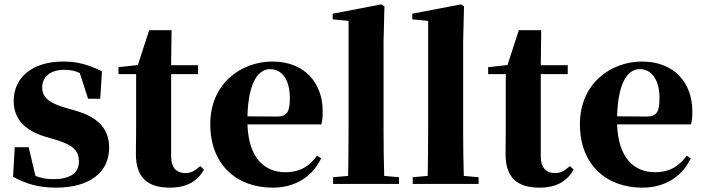

<svg xmlns="http://www.w3.org/2000/svg" viewBox="-20 -846 3238 883"><path d="M272 -353C194 -377 174 -407 174 -444C174 -494 214 -525 275 -525C305 -525 326 -520 347 -510L385 -392H441L449 -518C390 -547 339 -563 272 -563C125 -563 43 -487 43 -382C43 -297 96 -246 186 -218L244 -201C324 -176 343 -146 343 -104C343 -49 301 -22 225 -22C193 -22 168 -27 143 -37L112 -169H48L40 -33C99 0 160 17 238 17C389 17 482 -51 482 -167C482 -249 436 -305 331 -336Z M901 -82C875 -60 858 -50 833 -50C793 -50 767 -73 767 -127V-505H891V-546H767L769 -707H666L614 -547L525 -537V-505H606V-249C606 -207 605 -178 605 -140C604 -29 659 17 761 17C838 17 888 -12 918 -66Z M1118 -311C1122 -466 1167 -528 1222 -528C1275 -528 1313 -482 1313 -395C1313 -333 1301 -310 1254 -310ZM1438 -130C1405 -84 1362 -54 1292 -54C1198 -54 1123 -118 1118 -274H1458C1463 -293 1464 -310 1464 -335C1464 -462 1383 -563 1233 -563C1090 -563 947 -463 947 -275C947 -88 1069 17 1234 17C1336 17 1416 -32 1457 -118Z M1747 -37C1745 -102 1744 -173 1744 -238V-656L1748 -817L1734 -826L1510 -783V-757L1583 -750V-238C1583 -174 1582 -102 1581 -37L1512 -31V0H1815V-31Z M2113 -37C2111 -102 2110 -173 2110 -238V-656L2114 -817L2100 -826L1876 -783V-757L1949 -750V-238C1949 -174 1948 -102 1947 -37L1878 -31V0H2181V-31Z M2601 -82C2575 -60 2558 -50 2533 -50C2493 -50 2467 -73 2467 -127V-505H2591V-546H2467L2469 -707H2366L2314 -547L2225 -537V-505H2306V-249C2306 -207 2305 -178 2305 -140C2304 -29 2359 17 2461 17C2538 17 2588 -12 2618 -66Z M2818 -311C2822 -466 2867 -528 2922 -528C2975 -528 3013 -482 3013 -395C3013 -333 3001 -310 2954 -310ZM3138 -130C3105 -84 3062 -54 2992 -54C2898 -54 2823 -118 2818 -274H3158C3163 -293 3164 -310 3164 -335C3164 -462 3083 -563 2933 -563C2790 -563 2647 -463 2647 -275C2647 -88 2769 17 2934 17C3036 17 3116 -32 3157 -118Z"/></svg>

Font: Noto Serif KR Black
Style: Regular
Weight: 900
Version: Version 1.001;PS 1.001;hotconv 16.6.54;makeotf.lib2.5.65590